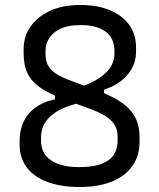

<svg xmlns="http://www.w3.org/2000/svg" viewBox="-20 -736 640 772"><path d="M302 -716Q372 -716 422 -695Q472 -674 499.5 -636Q527 -598 527 -546V-528Q527 -488 506.5 -454.5Q486 -421 449.5 -398.5Q413 -376 364 -368L398 -391V-339L288 -382Q358 -402 399 -437.5Q440 -473 440 -518V-531Q440 -552 433.5 -570.5Q427 -589 413 -602Q396 -618 368 -627Q340 -636 299 -635Q256 -635 225.5 -621.5Q195 -608 179 -584.5Q163 -561 163 -531V-518Q163 -494 172 -475Q181 -456 204 -440.5Q227 -425 269 -410L384 -367Q423 -352 452.5 -334.5Q482 -317 502 -295Q522 -273 531.5 -246Q541 -219 541 -187V-163Q541 -110 512.5 -69Q484 -28 430 -6Q376 16 300 16Q225 16 170.5 -4.5Q116 -25 87.5 -63Q59 -101 59 -154V-173Q59 -214 76.5 -250Q94 -286 133 -310.5Q172 -335 234 -342L201 -322V-368L310 -324Q258 -314 221.5 -295Q185 -276 165 -248.5Q145 -221 145 -183V-170Q145 -135 163.5 -111.5Q182 -88 216 -76Q250 -64 299 -64Q374 -64 413.5 -90Q453 -116 453 -172V-185Q453 -210 443.5 -229Q434 -248 411 -264.5Q388 -281 348 -296L232 -339Q176 -360 141.5 -384Q107 -408 91 -440.5Q75 -473 75 -520V-539Q75 -588 102 -628Q129 -668 180 -692Q231 -716 302 -716Z"/></svg>

Font: RecMonoLinear Nerd Font Mono
Style: Regular
Weight: 400
Monospace: yes
Version: Version 1.085; ttfautohint (v1.8.4.7-5d5b);Nerd Fonts 3.2.1